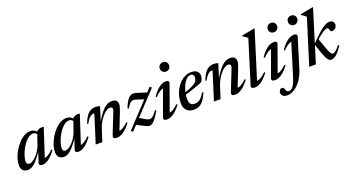

<svg xmlns="http://www.w3.org/2000/svg" viewBox="-55 -1497 4666 2527"><g transform="rotate(-20 2278.0 -234.0)"><path d="M261.5 -30.5 317 -201H328Q287 -138 254.5 -96.8Q222 -55.5 195 -32.2Q168 -9 145.2 0.5Q122.5 10 100.5 10Q72.5 10 51.2 -0.8Q30 -11.5 18.2 -33.5Q6.5 -55.5 6.5 -89Q6.5 -133 22.5 -183.8Q38.5 -234.5 67 -283.5Q95.5 -332.5 132.8 -373Q170 -413.5 213.2 -437.5Q256.5 -461.5 301.5 -461.5Q332 -461.5 355 -448.2Q378 -435 396 -406.5L380 -382.5Q373 -399.5 358.5 -409.2Q344 -419 322.5 -419Q290 -419 259 -396.8Q228 -374.5 200.2 -338Q172.5 -301.5 151.8 -259.2Q131 -217 119 -176.5Q107 -136 107 -106Q107 -82 118 -71.8Q129 -61.5 147.5 -61.5Q162.5 -61.5 184 -72.8Q205.5 -84 229.8 -106.2Q254 -128.5 277.5 -161Q301 -193.5 320.5 -235L388 -431L433 -456H488.5L352.5 -39.5L340.5 -61Q357.5 -59 379.2 -66.8Q401 -74.5 426.2 -92.5Q451.5 -110.5 478.5 -139L491 -126.5Q434.5 -51 388.5 -20Q342.5 11 303.5 11Q277 11 266 0Q255 -11 261.5 -30.5Z M767 -30.5 822.5 -201H833.5Q792.5 -138 760 -96.8Q727.5 -55.5 700.5 -32.2Q673.5 -9 650.8 0.5Q628 10 606 10Q578 10 556.8 -0.8Q535.5 -11.5 523.8 -33.5Q512 -55.5 512 -89Q512 -133 528 -183.8Q544 -234.5 572.5 -283.5Q601 -332.5 638.2 -373Q675.5 -413.5 718.8 -437.5Q762 -461.5 807 -461.5Q837.5 -461.5 860.5 -448.2Q883.5 -435 901.5 -406.5L885.5 -382.5Q878.5 -399.5 864 -409.2Q849.5 -419 828 -419Q795.5 -419 764.5 -396.8Q733.5 -374.5 705.8 -338Q678 -301.5 657.2 -259.2Q636.5 -217 624.5 -176.5Q612.5 -136 612.5 -106Q612.5 -82 623.5 -71.8Q634.5 -61.5 653 -61.5Q668 -61.5 689.5 -72.8Q711 -84 735.2 -106.2Q759.5 -128.5 783 -161Q806.5 -193.5 826 -235L893.5 -431L938.5 -456H994L858 -39.5L846 -61Q863 -59 884.8 -66.8Q906.5 -74.5 931.8 -92.5Q957 -110.5 984 -139L996.5 -126.5Q940 -51 894 -20Q848 11 809 11Q782.5 11 771.5 0Q760.5 -11 767 -30.5Z M1052.5 -291 1037.5 -297Q1062.5 -362 1090 -399Q1117.5 -436 1147.5 -451.2Q1177.5 -466.5 1210.5 -466.5Q1223 -466.5 1233.8 -465.2Q1244.5 -464 1255 -461.8Q1265.5 -459.5 1277 -456L1212 -244L1207.5 -245.5Q1238.5 -301.5 1267.8 -343Q1297 -384.5 1325.5 -411.8Q1354 -439 1382.8 -452.5Q1411.5 -466 1440.5 -466Q1486.5 -466 1505 -446Q1523.5 -426 1523.5 -395.5Q1523.5 -378.5 1518.2 -357.5Q1513 -336.5 1500.5 -304.5L1396 -38.5L1386 -60.5Q1404 -59.5 1426 -66.8Q1448 -74 1474.2 -91.5Q1500.5 -109 1530 -138L1542.5 -125.5Q1504 -75.5 1469.5 -45.5Q1435 -15.5 1405.2 -2.2Q1375.5 11 1348.5 11Q1312.5 11 1302.2 -1.2Q1292 -13.5 1304 -44L1409.5 -310.5Q1418 -331 1421.8 -343Q1425.5 -355 1425.5 -363.5Q1425.5 -377 1417 -384.5Q1408.5 -392 1388.5 -392Q1364.5 -392 1336.8 -373Q1309 -354 1281.8 -321.5Q1254.5 -289 1231.8 -247.5Q1209 -206 1195 -161.5L1143 0H1050.5L1172 -385.5Q1172 -389 1170.2 -391.2Q1168.5 -393.5 1164 -393.5Q1148 -393.5 1131 -385.2Q1114 -377 1095 -355Q1076 -333 1052.5 -291Z M1545 -10 1978.5 -473 2002 -451 1570 10ZM1623 -297 1606 -304Q1628 -360.5 1649.2 -394.8Q1670.5 -429 1692.2 -445Q1714 -461 1737.8 -462.8Q1761.5 -464.5 1789 -455L1941.5 -406L1878.5 -332L1769 -369.5Q1742.5 -379 1723.5 -380.8Q1704.5 -382.5 1688.8 -375Q1673 -367.5 1657.5 -348.5Q1642 -329.5 1623 -297ZM1753.5 -3.5 1626 -69 1693.5 -141.5 1781.5 -91Q1804.5 -76 1823 -72Q1841.5 -68 1858.8 -76Q1876 -84 1895 -104.2Q1914 -124.5 1938.5 -158.5L1953.5 -148.5Q1918.5 -87 1891.2 -51.5Q1864 -16 1841.2 -1.8Q1818.5 12.5 1797.5 10.5Q1776.5 8.5 1753.5 -3.5Z M2006 -35.5 2143 -411 2160 -393Q2141.5 -395 2120 -387Q2098.5 -379 2073.5 -360.8Q2048.5 -342.5 2019.5 -311.5L2007 -323Q2044.5 -377 2077.8 -408.2Q2111 -439.5 2140.8 -453Q2170.5 -466.5 2198 -466.5Q2226.5 -466.5 2236.5 -455Q2246.5 -443.5 2238 -421L2101 -38.5L2084.5 -61Q2102 -58 2123.5 -64Q2145 -70 2171.8 -87.8Q2198.5 -105.5 2230 -136.5L2242 -124Q2204 -75 2170.5 -45.2Q2137 -15.5 2107.5 -2.2Q2078 11 2051 11Q2018.5 11 2007.8 -0.2Q1997 -11.5 2006 -35.5ZM2184.5 -651Q2184.5 -669.5 2193 -684.2Q2201.5 -699 2216.5 -707.8Q2231.5 -716.5 2251 -716.5Q2280.5 -716.5 2298 -698Q2315.5 -679.5 2315.5 -652.5Q2315.5 -634 2307.2 -619Q2299 -604 2284.2 -595Q2269.5 -586 2249.5 -586Q2220.5 -586 2202.5 -605Q2184.5 -624 2184.5 -651Z M2539 -434.5Q2511 -434.5 2487.2 -416Q2463.5 -397.5 2444.8 -367Q2426 -336.5 2412.8 -299.5Q2399.5 -262.5 2392.5 -224.5Q2385.5 -186.5 2385.5 -153.5Q2385.5 -102 2405.5 -80.2Q2425.5 -58.5 2460.5 -58.5Q2485.5 -58.5 2508.5 -67.8Q2531.5 -77 2553.8 -100Q2576 -123 2598 -164.5L2619 -164Q2591 -95.5 2561.5 -57.5Q2532 -19.5 2499 -4.2Q2466 11 2425.5 11Q2382.5 11 2351.8 -5.5Q2321 -22 2304.8 -53.2Q2288.5 -84.5 2288.5 -129Q2288.5 -181.5 2302 -231Q2315.5 -280.5 2340.2 -323.2Q2365 -366 2398.2 -398.2Q2431.5 -430.5 2471.2 -448.8Q2511 -467 2555 -467Q2594 -467 2618 -454.8Q2642 -442.5 2653 -422.5Q2664 -402.5 2664 -378.5Q2664 -356 2655.5 -333.8Q2647 -311.5 2632 -295.5Q2607 -284.5 2576 -272.5Q2545 -260.5 2510.8 -248.8Q2476.5 -237 2440.8 -226Q2405 -215 2369.5 -205.5L2371.5 -236Q2422.5 -251.5 2458.8 -266.5Q2495 -281.5 2519 -296Q2543 -310.5 2556.5 -325Q2570 -339.5 2575.5 -355Q2581 -370.5 2581 -387Q2581 -401.5 2576.2 -412Q2571.5 -422.5 2562 -428.5Q2552.5 -434.5 2539 -434.5Z M2708.5 -291 2693.5 -297Q2718.5 -362 2746 -399Q2773.5 -436 2803.5 -451.2Q2833.5 -466.5 2866.5 -466.5Q2879 -466.5 2889.8 -465.2Q2900.5 -464 2911 -461.8Q2921.5 -459.5 2933 -456L2868 -244L2863.5 -245.5Q2894.5 -301.5 2923.8 -343Q2953 -384.5 2981.5 -411.8Q3010 -439 3038.8 -452.5Q3067.5 -466 3096.5 -466Q3142.5 -466 3161 -446Q3179.5 -426 3179.5 -395.5Q3179.5 -378.5 3174.2 -357.5Q3169 -336.5 3156.5 -304.5L3052 -38.5L3042 -60.5Q3060 -59.5 3082 -66.8Q3104 -74 3130.2 -91.5Q3156.5 -109 3186 -138L3198.5 -125.5Q3160 -75.5 3125.5 -45.5Q3091 -15.5 3061.2 -2.2Q3031.5 11 3004.5 11Q2968.5 11 2958.2 -1.2Q2948 -13.5 2960 -44L3065.5 -310.5Q3074 -331 3077.8 -343Q3081.5 -355 3081.5 -363.5Q3081.5 -377 3073 -384.5Q3064.5 -392 3044.5 -392Q3020.5 -392 2992.8 -373Q2965 -354 2937.8 -321.5Q2910.5 -289 2887.8 -247.5Q2865 -206 2851 -161.5L2799 0H2706.5L2828 -385.5Q2828 -389 2826.2 -391.2Q2824.5 -393.5 2820 -393.5Q2804 -393.5 2787 -385.2Q2770 -377 2751 -355Q2732 -333 2708.5 -291Z M3418 -630.5Q3409 -638.5 3399.2 -646.5Q3389.5 -654.5 3378 -662Q3366.5 -669.5 3352 -677L3355.5 -689.5L3528.5 -721.5H3538.5L3326.5 -41L3312.5 -61Q3329.5 -58.5 3351.5 -64.5Q3373.5 -70.5 3400.8 -88.2Q3428 -106 3459.5 -137.5L3471.5 -125Q3433 -75 3399 -45.2Q3365 -15.5 3335.2 -2.2Q3305.5 11 3279.5 11Q3248 11 3236.5 0.2Q3225 -10.5 3233 -35.5Z M3518.5 -35.5 3655.5 -411 3672.5 -393Q3654 -395 3632.5 -387Q3611 -379 3586 -360.8Q3561 -342.5 3532 -311.5L3519.5 -323Q3557 -377 3590.2 -408.2Q3623.5 -439.5 3653.2 -453Q3683 -466.5 3710.5 -466.5Q3739 -466.5 3749 -455Q3759 -443.5 3750.5 -421L3613.5 -38.5L3597 -61Q3614.5 -58 3636 -64Q3657.5 -70 3684.2 -87.8Q3711 -105.5 3742.5 -136.5L3754.5 -124Q3716.5 -75 3683 -45.2Q3649.5 -15.5 3620 -2.2Q3590.5 11 3563.5 11Q3531 11 3520.2 -0.2Q3509.5 -11.5 3518.5 -35.5ZM3697 -651Q3697 -669.5 3705.5 -684.2Q3714 -699 3729 -707.8Q3744 -716.5 3763.5 -716.5Q3793 -716.5 3810.5 -698Q3828 -679.5 3828 -652.5Q3828 -634 3819.8 -619Q3811.5 -604 3796.8 -595Q3782 -586 3762 -586Q3733 -586 3715 -605Q3697 -624 3697 -651Z M3979.5 -651Q3979.5 -669.5 3988 -684.2Q3996.5 -699 4011.5 -707.8Q4026.5 -716.5 4046 -716.5Q4075 -716.5 4092.8 -698Q4110.5 -679.5 4110.5 -652.5Q4110.5 -634 4102.2 -619Q4094 -604 4079.2 -595Q4064.5 -586 4044.5 -586Q4015.5 -586 3997.5 -605Q3979.5 -624 3979.5 -651ZM3911.5 -24.5Q3883.5 67.5 3839.2 129.5Q3795 191.5 3743.8 222.8Q3692.5 254 3643 254Q3603 254 3583 235.8Q3563 217.5 3563 190.5Q3563 168.5 3576.5 153.2Q3590 138 3611 138Q3622.5 138 3629.2 146.2Q3636 154.5 3642 174Q3648 193.5 3658.2 201.5Q3668.5 209.5 3682 209.5Q3697 209.5 3711.5 201.8Q3726 194 3740.5 175.2Q3755 156.5 3769.8 122.8Q3784.5 89 3800.5 37.5L3938 -411L3955 -393Q3936.5 -395 3915 -387Q3893.5 -379 3868.5 -360.8Q3843.5 -342.5 3815 -311.5L3802.5 -323Q3838 -374.5 3870.5 -405.8Q3903 -437 3933.5 -451.8Q3964 -466.5 3993 -466.5Q4012.5 -466.5 4022.5 -461.5Q4032.5 -456.5 4035.2 -446.2Q4038 -436 4033 -421Z M4357 -721.5 4134 0H4041.5L4237.5 -630Q4228.5 -638.5 4218.8 -646.5Q4209 -654.5 4197.5 -662.2Q4186 -670 4171.5 -677.5L4175 -689.5L4347 -721.5ZM4208 -251 4212 -260.5Q4274 -324 4317.8 -364.2Q4361.5 -404.5 4393 -427Q4424.5 -449.5 4448.5 -458.2Q4472.5 -467 4494.5 -467Q4524 -467 4539.8 -450Q4555.5 -433 4555.5 -409.5Q4555.5 -388.5 4545.8 -372.5Q4536 -356.5 4520.2 -347.8Q4504.5 -339 4486 -339Q4473.5 -339 4467.5 -346.2Q4461.5 -353.5 4457.5 -369Q4453.5 -385 4448.2 -390.8Q4443 -396.5 4435 -396.5Q4422.5 -396.5 4402.2 -387Q4382 -377.5 4357.2 -360.5Q4332.5 -343.5 4305.8 -320Q4279 -296.5 4254 -268.5L4278.5 -306Q4305.5 -224 4324 -174.5Q4342.5 -125 4355 -99.8Q4367.5 -74.5 4377 -66Q4386.5 -57.5 4395.5 -57.5Q4406 -57.5 4420.5 -65.8Q4435 -74 4453.8 -92.5Q4472.5 -111 4494.5 -140.5L4508.5 -129Q4474.5 -76.5 4447 -45.8Q4419.5 -15 4395.8 -2Q4372 11 4348.5 11Q4332.5 11 4319 2.2Q4305.5 -6.5 4290.8 -33Q4276 -59.5 4256.2 -111.5Q4236.5 -163.5 4208 -251Z"/></g></svg>

Font: Newsreader 36pt Medium
Style: Italic
Weight: 500
Italic angle: -17°
Designer: Hugues Gentile
Foundry: Production Type
Version: Version 1.003